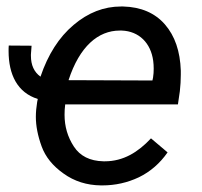

<svg xmlns="http://www.w3.org/2000/svg" viewBox="-20 -558 620 588"><path d="M289.1 9.8C290.5 9.8 292 9.8 293.5 9.8C333 9.8 370.1 1.5 405.3 -15.1C440.4 -32.2 469.7 -57.6 493.2 -91.3L442.4 -134.3C402.8 -91.8 357.4 -64 301.3 -64C299.8 -64 298.3 -64 296.9 -64C255.4 -64.9 225.1 -80.1 206.1 -109.4C187 -138.7 177.7 -170.9 177.7 -206.5C177.7 -216.8 178.2 -227.1 179.7 -238.3H524.9L530.8 -278.8C532.7 -295.9 533.7 -312.5 533.7 -329.1C533.7 -333.5 533.7 -337.4 533.7 -341.8C531.7 -400.9 515.6 -448.2 484.9 -483.4C454.1 -518.6 411.6 -536.6 357.4 -538.1C355 -538.1 353 -538.1 350.6 -538.1C298.3 -538.1 250 -519.5 205.1 -481.4C160.6 -443.8 127 -391.1 104 -323.2C84.5 -337.4 74.7 -358.4 74.7 -387.2C74.7 -388.2 74.7 -389.6 74.7 -391.1L76.7 -418L6.8 -418.5C6.3 -412.6 6.3 -407.2 6.3 -401.9C6.3 -329.6 33.2 -274.4 95.7 -254.9L93.8 -245.6C91.3 -230 89.8 -214.8 89.8 -200.2C89.8 -172.4 95.7 -142.1 107.4 -109.9C119.1 -77.6 141.6 -49.8 174.8 -26.4C207.5 -2.9 245.6 9.3 289.1 9.8ZM353 -464.4C405.8 -462.4 441.9 -426.3 449.2 -371.6C450.2 -363.8 450.7 -356 450.7 -347.7C450.7 -338.9 450.2 -329.6 448.7 -320.3L446.8 -311.5L189.9 -312.5C223.6 -416 280.8 -464.4 346.7 -464.4C348.6 -464.4 351.1 -464.4 353 -464.4Z"/></svg>

Font: Roboto
Style: Italic
Weight: 400
Italic angle: -12°
Designer: Google
Version: Version 2.137; 2017